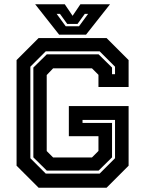

<svg xmlns="http://www.w3.org/2000/svg" viewBox="-20 -878 679 898"><path d="M160.5 0 57.5 -103V-597L160.5 -700H478.5L581.5 -597V-471H440.5V-528L410 -558.5H228.5L198.5 -527V-171.5L228.5 -141.5H410L440.5 -172V-241H302V-382H581.5V-103L478.5 0ZM194 -66H446L518 -138V-317H366V-303H504V-142L441 -80H199L136 -142V-562L199 -624H441L504 -562V-531H518V-566L446 -638H194L122 -566V-138ZM256.5 -716 144.5 -858H283L319.5 -804L356 -858H494.5L382.5 -716ZM287.5 -755H349.5L392 -813H376.5L342.5 -766H294.5L260.5 -813H245Z"/></svg>

Font: Tourney Thin
Style: Regular
Weight: 100
Designer: Tyler Finck
Foundry: Etcetera Type Co
Version: Version 1.015